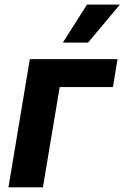

<svg xmlns="http://www.w3.org/2000/svg" viewBox="-20 -797 530 817"><path d="M480.1 -545.5 460.6 -426.5H234L162.6 0H16L106.9 -545.5ZM247.5 -615.8 350.1 -777.3H490.1L354.8 -615.8Z"/></svg>

Font: Karasuma Gothic
Style: Bold Italic
Weight: 700
Italic angle: 9.39998°
Designer: Rasmus Andersson / Ryoko Nishizuka
Foundry: Genbu
Version: Version 1.00